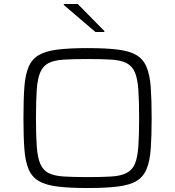

<svg xmlns="http://www.w3.org/2000/svg" viewBox="-20 -938 881 966"><path d="M421 8Q329 8 269 0.5Q209 -7 174.5 -27.5Q140 -48 123.5 -87.5Q107 -127 102.5 -189.5Q98 -252 98 -344Q98 -436 102.5 -498.5Q107 -561 123.5 -600.5Q140 -640 174.5 -660.5Q209 -681 269 -688.5Q329 -696 421 -696Q513 -696 573 -688.5Q633 -681 667 -660.5Q701 -640 717.5 -600.5Q734 -561 738.5 -498.5Q743 -436 743 -344Q743 -252 738.5 -189.5Q734 -127 717.5 -87.5Q701 -48 667 -27.5Q633 -7 573 0.5Q513 8 421 8ZM421 -47Q494 -47 541 -50Q588 -53 616.5 -67.5Q645 -82 658.5 -113.5Q672 -145 676 -200.5Q680 -256 680 -344Q680 -432 676 -487.5Q672 -543 658.5 -574.5Q645 -606 616.5 -620.5Q588 -635 541 -638Q494 -641 421 -641Q348 -641 300.5 -638Q253 -635 225 -621Q197 -607 183 -575Q169 -543 165 -487.5Q161 -432 161 -344Q161 -256 165 -200.5Q169 -145 183 -113Q197 -81 225 -67Q253 -53 300.5 -50Q348 -47 421 -47ZM460 -777 301 -913V-918H371L505 -782V-777Z"/></svg>

Font: Saira Expanded Light
Style: Regular
Weight: 300
Width: 7
Designer: Hector Gatti with collaboration of the Omnibus-Type team
Foundry: Omnibus-Type
Version: Version 1.101